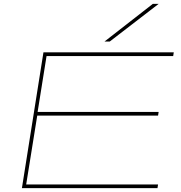

<svg xmlns="http://www.w3.org/2000/svg" viewBox="-20 -970 935 990"><path d="M93 0 204 -700H876L873 -681H220L174 -393H798L795 -374H172L115 -19H795L792 0ZM519 -756 768 -950H798L546 -756Z"/></svg>

Font: Georama ExtraExtended Thin
Style: Italic
Weight: 100
Width: 8
Italic angle: -9°
Designer: Jean-Baptiste Levee
Foundry: Production Type
Version: Version 1.000